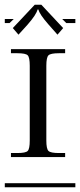

<svg xmlns="http://www.w3.org/2000/svg" viewBox="-29 -788 337 808"><path d="M288.1 0H-8.8V-17.1H288.1ZM17.1 -127V-144H43.9Q79.1 -144 87.6 -152.8Q96.2 -161.6 96.2 -196.8V-511.2Q96.2 -546.4 87.6 -555.2Q79.1 -564 43.9 -564H17.1V-581.1H245.1V-564H219.2Q184.1 -564 175 -555.2Q166 -546.4 166 -511.2V-196.8Q166 -161.6 175 -152.8Q184.1 -144 219.2 -144H245.1V-127ZM232.9 -708H288.1V-690.9H250ZM-8.8 -708H28.8L11.2 -690.9H-8.8ZM145 -768.1 236.8 -669.9 212.9 -642.1 175.8 -684.1Q136.7 -728.5 132.8 -748H128.9Q124.5 -727.1 86.9 -684.1L48.8 -642.1L24.9 -669.9L117.2 -768.1Z"/></svg>

Font: FoglihtenFr01
Style: Regular
Weight: 500
Version: Version 0.68